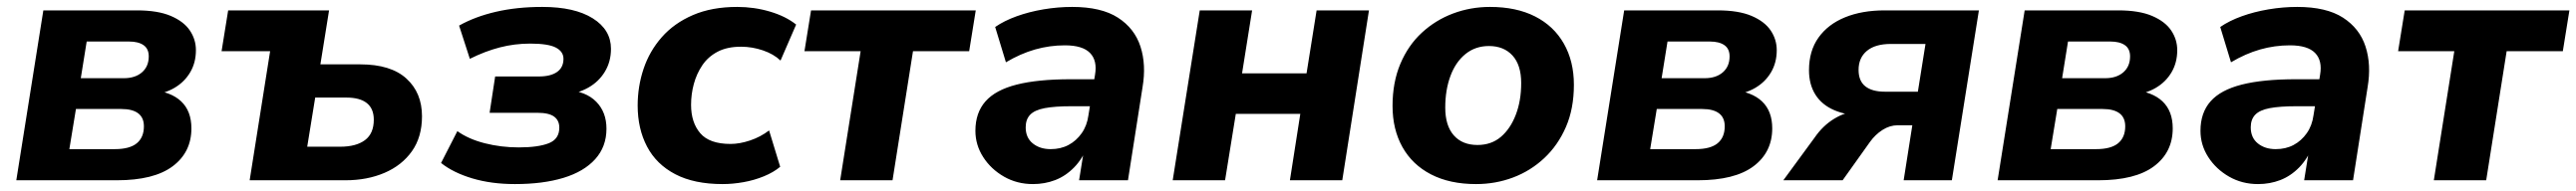

<svg xmlns="http://www.w3.org/2000/svg" viewBox="-20 -521 7430 552"><path d="M27 0 105 -491H375Q435 -491 472.5 -475Q510 -459 527.5 -433Q545 -407 545 -376Q545 -340 528.5 -312Q512 -284 483 -267Q454 -250 414 -246L417 -261Q473 -256 502.5 -228Q532 -200 532 -150Q532 -81 478 -40.5Q424 0 317 0ZM180 -90H311Q354 -90 374.5 -107Q395 -124 395 -156Q395 -181 378.5 -193.5Q362 -206 330 -206H199ZM213 -295H337Q370 -295 389.5 -312Q409 -329 409 -358Q409 -380 394 -390.5Q379 -401 352 -401H230Z M700 0 759 -373H619L638 -491H929L904 -335H1019Q1107 -335 1152 -294Q1197 -253 1197 -185Q1197 -125 1168 -84Q1139 -43 1089 -21.5Q1039 0 976 0ZM866 -97H961Q1007 -97 1032.5 -116Q1058 -135 1058 -175Q1058 -207 1038 -223Q1018 -239 979 -239H889Z M1465 11Q1397 11 1342 -5.5Q1287 -22 1252 -50L1299 -142Q1331 -119 1378 -107Q1425 -95 1476 -95Q1532 -95 1562.5 -107Q1593 -119 1593 -152Q1593 -173 1578 -184Q1563 -195 1530 -195H1392L1408 -300H1534Q1568 -300 1586.5 -313Q1605 -326 1605 -351Q1605 -372 1583 -383.5Q1561 -395 1509 -395Q1464 -395 1421.5 -384Q1379 -373 1335 -351L1304 -447Q1350 -473 1410.5 -487Q1471 -501 1544 -501Q1637 -501 1689.5 -468Q1742 -435 1742 -380Q1742 -343 1724.5 -314Q1707 -285 1677 -268Q1647 -251 1608 -246L1615 -261Q1670 -257 1699.5 -227Q1729 -197 1729 -149Q1729 -97 1696.5 -61Q1664 -25 1605 -7Q1546 11 1465 11Z M2064 11Q1982 11 1927.5 -17.5Q1873 -46 1846 -97.5Q1819 -149 1819 -216Q1819 -271 1836 -322Q1853 -373 1888.5 -413.5Q1924 -454 1978.5 -477.5Q2033 -501 2106 -501Q2155 -501 2200.5 -487.5Q2246 -474 2276 -450L2231 -346Q2211 -365 2180 -375.5Q2149 -386 2117 -386Q2077 -386 2049.5 -371.5Q2022 -357 2005.5 -332.5Q1989 -308 1981 -278.5Q1973 -249 1973 -218Q1973 -167 1999.5 -136Q2026 -105 2087 -105Q2113 -105 2143 -115Q2173 -125 2198 -144L2230 -39Q2211 -23 2183 -11.5Q2155 0 2124 5.5Q2093 11 2064 11Z M2403 0 2462 -373H2300L2319 -491H2794L2775 -373H2613L2554 0Z M2959 11Q2913 11 2875.5 -10.5Q2838 -32 2815.5 -67Q2793 -102 2793 -143Q2793 -195 2822 -228Q2851 -261 2912 -276.5Q2973 -292 3068 -292H3147L3135 -214H3071Q3022 -214 2993 -208.5Q2964 -203 2951 -189.5Q2938 -176 2938 -153Q2938 -123 2958.5 -106.5Q2979 -90 3010 -90Q3039 -90 3061.5 -102Q3084 -114 3099.5 -136Q3115 -158 3119 -188L3138 -305Q3145 -346 3123.5 -368Q3102 -390 3051 -390Q3007 -390 2965 -378Q2923 -366 2881 -341L2850 -443Q2876 -461 2912 -474Q2948 -487 2989.5 -494Q3031 -501 3072 -501Q3156 -501 3204 -470Q3252 -439 3269 -386.5Q3286 -334 3275 -269L3233 0H3092L3108 -100H3117Q3102 -62 3077.5 -37Q3053 -12 3023 -0.5Q2993 11 2959 11Z M3362 0 3440 -491H3591L3562 -309H3748L3777 -491H3928L3851 0H3700L3730 -192H3544L3513 0Z M4237 11Q4161 11 4107 -17Q4053 -45 4024.5 -96Q3996 -147 3996 -215Q3996 -283 4018.5 -336.5Q4041 -390 4080.5 -426.5Q4120 -463 4170.5 -482Q4221 -501 4277 -501Q4353 -501 4407 -473.5Q4461 -446 4490 -395Q4519 -344 4519 -276Q4519 -207 4496 -154Q4473 -101 4433.5 -64Q4394 -27 4343.5 -8Q4293 11 4237 11ZM4241 -102Q4281 -102 4308.5 -125.5Q4336 -149 4351.5 -189.5Q4367 -230 4367 -281Q4367 -333 4342 -360.5Q4317 -388 4274 -388Q4235 -388 4206.5 -365Q4178 -342 4163 -301.5Q4148 -261 4148 -210Q4148 -158 4172.5 -130Q4197 -102 4241 -102Z M4586 0 4664 -491H4934Q4994 -491 5031.5 -475Q5069 -459 5086.5 -433Q5104 -407 5104 -376Q5104 -340 5087.5 -312Q5071 -284 5042 -267Q5013 -250 4973 -246L4976 -261Q5032 -256 5061.5 -228Q5091 -200 5091 -150Q5091 -81 5037 -40.5Q4983 0 4876 0ZM4739 -90H4870Q4913 -90 4933.5 -107Q4954 -124 4954 -156Q4954 -181 4937.5 -193.5Q4921 -206 4889 -206H4758ZM4772 -295H4896Q4929 -295 4948.5 -312Q4968 -329 4968 -358Q4968 -380 4953 -390.5Q4938 -401 4911 -401H4789Z M5123 0 5213 -123Q5237 -158 5270 -178Q5303 -198 5333 -198H5360L5359 -186Q5306 -187 5270 -202.5Q5234 -218 5215.5 -247.5Q5197 -277 5197 -318Q5197 -374 5224.5 -412.5Q5252 -451 5301 -471Q5350 -491 5415 -491H5687L5609 0H5470L5495 -159H5453Q5430 -159 5409 -145.5Q5388 -132 5373 -111L5294 0ZM5416 -256H5511L5533 -394H5433Q5388 -394 5364 -374Q5340 -354 5340 -319Q5340 -287 5359.5 -271.5Q5379 -256 5416 -256Z M5741 0 5819 -491H6089Q6149 -491 6186.5 -475Q6224 -459 6241.5 -433Q6259 -407 6259 -376Q6259 -340 6242.5 -312Q6226 -284 6197 -267Q6168 -250 6128 -246L6131 -261Q6187 -256 6216.5 -228Q6246 -200 6246 -150Q6246 -81 6192 -40.5Q6138 0 6031 0ZM5894 -90H6025Q6068 -90 6088.5 -107Q6109 -124 6109 -156Q6109 -181 6092.5 -193.5Q6076 -206 6044 -206H5913ZM5927 -295H6051Q6084 -295 6103.5 -312Q6123 -329 6123 -358Q6123 -380 6108 -390.5Q6093 -401 6066 -401H5944Z M6492 11Q6446 11 6408.5 -10.5Q6371 -32 6348.5 -67Q6326 -102 6326 -143Q6326 -195 6355 -228Q6384 -261 6445 -276.5Q6506 -292 6601 -292H6680L6668 -214H6604Q6555 -214 6526 -208.5Q6497 -203 6484 -189.5Q6471 -176 6471 -153Q6471 -123 6491.5 -106.5Q6512 -90 6543 -90Q6572 -90 6594.5 -102Q6617 -114 6632.5 -136Q6648 -158 6652 -188L6671 -305Q6678 -346 6656.5 -368Q6635 -390 6584 -390Q6540 -390 6498 -378Q6456 -366 6414 -341L6383 -443Q6409 -461 6445 -474Q6481 -487 6522.5 -494Q6564 -501 6605 -501Q6689 -501 6737 -470Q6785 -439 6802 -386.5Q6819 -334 6808 -269L6766 0H6625L6641 -100H6650Q6635 -62 6610.5 -37Q6586 -12 6556 -0.5Q6526 11 6492 11Z M6999 0 7058 -373H6896L6915 -491H7390L7371 -373H7209L7150 0Z"/></svg>

Font: Nunito Sans 12pt ExtraBold
Style: Italic
Weight: 800
Italic angle: -9°
Designer: Vernon Adams
Foundry: Vernon Adams
Version: Version 3.101;gftools[0.9.27]